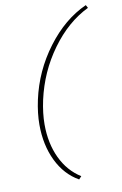

<svg xmlns="http://www.w3.org/2000/svg" viewBox="-92 -764 596 939"><g transform="rotate(-10 205.5 -294.0)"><path d="M78 -174Q78 -231 92 -296Q122 -434 207 -547.5Q292 -661 403 -711L411 -696Q306 -645 226.5 -535.5Q147 -426 117 -291Q103 -226 103 -171Q103 -77 137.5 -4Q172 69 236 109L223 123Q154 84 116 5.5Q78 -73 78 -174Z"/></g></svg>

Font: Ysabeau Extralight
Style: Italic
Weight: 200
Italic angle: -12°
Designer: Christian Thalmann (Catharsis Fonts)
Version: Version 0.003